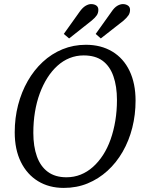

<svg xmlns="http://www.w3.org/2000/svg" viewBox="-20 -904 705 939"><path d="M292 15Q220 15 166 -18Q112 -51 82 -112Q52 -173 52 -257Q52 -327 68.5 -390.5Q85 -454 115.5 -507.5Q146 -561 189 -601Q232 -641 285.5 -663Q339 -685 400 -685Q474 -685 529 -652Q584 -619 613.5 -557.5Q643 -496 643 -412Q643 -343 627 -279.5Q611 -216 580 -162Q549 -108 505.5 -68.5Q462 -29 408.5 -7Q355 15 292 15ZM305 -37Q342 -37 374.5 -50Q407 -63 434.5 -87.5Q462 -112 484 -146Q506 -180 521 -222.5Q536 -265 544 -313.5Q552 -362 552 -415Q552 -482 534.5 -531.5Q517 -581 481.5 -607Q446 -633 389 -633Q353 -633 320.5 -620Q288 -607 260.5 -582Q233 -557 211.5 -523Q190 -489 174.5 -447Q159 -405 151 -356.5Q143 -308 143 -254Q143 -188 160.5 -139Q178 -90 214 -63.5Q250 -37 305 -37ZM292 -738 369 -846Q384 -867 398.5 -875.5Q413 -884 425 -884Q441 -884 451 -877Q461 -870 461 -856Q461 -841 453.5 -829.5Q446 -818 428 -803L318 -716ZM448 -738 525 -846Q539 -867 553.5 -875.5Q568 -884 581 -884Q595 -884 605.5 -877Q616 -870 616 -856Q616 -841 608.5 -829.5Q601 -818 584 -803L473 -716Z"/></svg>

Font: Source Serif 4 18pt
Style: Italic
Weight: 400
Italic angle: -12°
Designer: Frank Grießhammer
Foundry: Adobe Systems Incorporated
Version: Version 4.004;hotconv 1.0.116;makeotfexe 2.5.65601